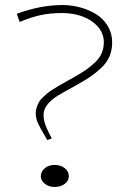

<svg xmlns="http://www.w3.org/2000/svg" viewBox="-20 -720 493 753"><path d="M45.9 -666Q139.2 -700.2 224.1 -700.2Q260.7 -700.2 294.9 -690.9Q329.1 -681.6 357.4 -664.1Q385.7 -646.5 402.8 -617.7Q419.9 -588.9 419.9 -553.2Q419.9 -523.4 409.4 -498.8Q398.9 -474.1 377.2 -453.9Q355.5 -433.6 335.4 -419.9Q315.4 -406.2 283.2 -388.2Q214.4 -350.6 196.8 -338.4Q150.9 -306.2 150.9 -270Q150.9 -249 158.7 -228.3Q166.5 -207.5 183.1 -176.8L165 -170.9Q132.3 -226.6 126 -244.1Q120.1 -260.7 120.1 -275.9Q120.1 -287.6 124 -299.1Q127.9 -310.5 132.3 -319.1Q136.7 -327.6 147.9 -338.1Q159.2 -348.6 166 -354.5Q172.9 -360.4 189.7 -370.8Q206.5 -381.3 214.1 -385.7Q221.7 -390.1 242.2 -401.6Q262.7 -413.1 270 -417Q298.8 -433.6 316.9 -446Q335 -458.5 352.8 -475.3Q370.6 -492.2 378.9 -511.7Q387.2 -531.2 387.2 -554.2Q387.2 -588.9 363.8 -615.5Q340.3 -642.1 303.5 -655.5Q266.6 -668.9 224.1 -668.9Q176.3 -668.9 138.7 -660.6Q101.1 -652.3 57.1 -633.8ZM193.8 13.2Q171.4 13.2 155.8 0.7Q140.1 -11.7 140.1 -28.8Q140.1 -47.4 155.8 -60.3Q171.4 -73.2 193.8 -73.2Q218.3 -73.2 234.1 -60.5Q250 -47.9 250 -28.8Q250 -11.2 234.1 1Q218.3 13.2 193.8 13.2Z"/></svg>

Font: BioRhyme ExtraLight
Style: Regular
Weight: 275
Designer: Aoife Mooney
Foundry: Aoife Mooney Type
Version: Version 1.500;PS 001.500;hotconv 1.0.88;makeotf.lib2.5.64775